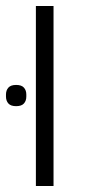

<svg xmlns="http://www.w3.org/2000/svg" viewBox="-23 -622 295 642"><path d="M31 -267Q13 -267 5 -276Q-3 -285 -3 -299V-306Q-3 -320 5 -329Q13 -338 31 -338Q49 -338 57 -329Q65 -320 65 -306V-299Q65 -285 57 -276Q49 -267 31 -267ZM97 -602H156V0H97Z"/></svg>

Font: IBM Plex Sans Hebrew Light
Style: Regular
Weight: 300
Designer: Mike Abbink, Paul van der Laan, Pieter van Rosmalen, Yanek Iontef
Foundry: Bold Monday
Version: Version 1.2